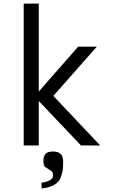

<svg xmlns="http://www.w3.org/2000/svg" viewBox="-20 -810 640 1069"><path d="M196 -247.5V0H112V-790H196V-300.5L415 -550H519L277 -276L538 0H431ZM260.5 192Q267.5 186.5 271.5 181.2Q275.5 176 275.5 166.5Q275.5 157 272 150Q268.5 143 259 137.5Q149.5 66 191.5 93.8Q233.5 121.5 227.5 111.8Q221.5 102 221.5 86Q221.5 59.5 233.8 46.5Q246 33.5 274.5 33.5Q303.5 33.5 317.5 47Q331.5 60.5 331.5 87.5Q331.5 115.5 329.8 131.5Q328 147.5 323 163.5Q318 179.5 312.8 189Q307.5 198.5 299 206.5Q285.5 220 256 230.5Q245.5 234 232 236.5Q218.5 239 211.5 239V207.5Q226 205.5 240.8 200.8Q255.5 196 260.5 192Z"/></svg>

Font: JuliaMono
Style: Regular
Weight: 400
Monospace: yes
Designer: cormullion
Foundry: corm
Version: Version 0.055; ttfautohint (v1.8.4)